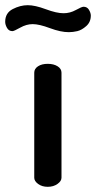

<svg xmlns="http://www.w3.org/2000/svg" viewBox="-77 -720 370 740"><path d="M160 -440V-35Q160 -22 144.5 -11Q129 0 107 0Q85 0 70 -11Q55 -22 55 -35V-440Q55 -455 69.5 -464.5Q84 -474 107 -474Q130 -474 145 -464.5Q160 -455 160 -440ZM49 -627Q25 -627 1 -613.5Q-23 -600 -29 -600Q-43 -600 -50 -612.5Q-57 -625 -57 -636Q-57 -670 -28 -685Q1 -700 30 -700Q58 -700 99.5 -684.5Q141 -669 168 -669Q193 -669 215.5 -681.5Q238 -694 245 -694Q259 -694 266 -682Q273 -670 273 -660Q273 -635 255.5 -619.5Q238 -604 221 -600Q204 -596 188 -596Q157 -596 115.5 -611.5Q74 -627 49 -627Z"/></svg>

Font: AkaAcidDosis
Style: SemiBold
Weight: 600
Designer: Edgar Tolentino, Pablo Impallari, Igino Marini, Cyberella
Foundry: Edgar Tolentino, Pablo Impallari, Igino Marini, Cyberella
Version: Version 1.007